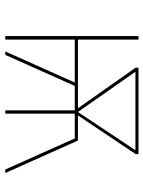

<svg xmlns="http://www.w3.org/2000/svg" viewBox="74 -632 558 747"><g transform="rotate(90 353.5 -259.0)"><path d="M527.3 -282.7H429.6L580.1 -507.3V-518.3L578.4 -518V-518.3H249.3V-517.5L243.7 -518.3V-507.3L401.7 -282.7H134.7V-518.3H120.7V0H134.7V-270.4H301.5L180.6 0H194.1L314.8 -270.4H409.7V0H422.8V-270.4H519L640.1 0H653.7ZM259.6 -506.4H565L416.3 -282.7Z"/></g></svg>

Font: Fira Sans Hair
Style: Regular
Weight: 100
Designer: bBox Type GmbH & Carrois Corporate GbR & Edenspiekermann AG
Foundry: bBox Type GmbH & Carrois Corporate GbR & Edenspiekermann AG
Version: Version 4.300;PS 004.300;hotconv 1.0.88;makeotf.lib2.5.64775